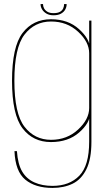

<svg xmlns="http://www.w3.org/2000/svg" viewBox="-20 -693 542 942"><path d="M237.5 229Q294 229 336.8 208Q379.5 187 404 137Q428.5 87 428.5 3V-592H417.5V-465V2Q417.5 119.5 369 169.2Q320.5 219 237.5 219Q187 219 148.5 201.8Q110 184.5 88.8 148.5Q67.5 112.5 63 48.5H51Q55 148 104.2 188.5Q153.5 229 237.5 229ZM230 4Q314.5 4 368 -42.8Q421.5 -89.5 421.5 -135.5L417.5 -163Q417.5 -108 363.2 -57.5Q309 -7 230.5 -7Q150 -7 100.2 -71.2Q50.5 -135.5 50.5 -297Q50.5 -459 100.2 -523.2Q150 -587.5 230.5 -587.5Q309 -587.5 363.2 -537.2Q417.5 -487 417.5 -432L420.5 -459Q420.5 -502 367.5 -550.2Q314.5 -598.5 230 -598.5Q142 -598.5 90.5 -531Q39 -463.5 39 -297Q39 -131 90.5 -63.5Q142 4 230 4ZM242.5 -618Q265 -618 279.2 -626Q293.5 -634 300.2 -646.5Q307 -659 307 -673H294.5Q294.5 -662 290 -651.8Q285.5 -641.5 274.2 -635Q263 -628.5 242.5 -628.5Q224 -628.5 212.8 -635.2Q201.5 -642 196.2 -652Q191 -662 191 -673H179Q179 -659 186.8 -646.5Q194.5 -634 208.5 -626Q222.5 -618 242.5 -618Z"/></svg>

Font: Anybody UltraCondensed Thin Thin
Style: Regular
Weight: 250
Version: Version 1.111